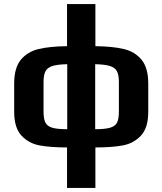

<svg xmlns="http://www.w3.org/2000/svg" viewBox="-20 -720 802 948"><path d="M311 8Q229 8 175.5 -2Q122 -12 86 -50.5Q50 -89 50 -168V-307Q50 -385 83 -425Q116 -465 171 -478Q226 -491 311 -492V-700H451V-492Q536 -491 591 -478Q646 -465 679 -425Q712 -385 712 -307V-168Q712 -89 676 -50.5Q640 -12 586.5 -2Q533 8 451 8V208H311ZM312 -403Q263 -402 238.5 -394Q214 -386 204.5 -368Q195 -350 195 -316V-169Q195 -133 204 -115Q213 -97 237.5 -89.5Q262 -82 312 -82ZM567 -169V-316Q567 -350 557.5 -368Q548 -386 523 -394Q498 -402 450 -403V-82Q499 -82 524 -89.5Q549 -97 558 -115Q567 -133 567 -169Z"/></svg>

Font: Play
Style: Bold
Weight: 700
Designer: Jonas Hecksher (Cyrillic expansion: Cyreal)
Foundry: Jonas Hecksher, Playtype, e-types AS
Version: Version 2.101; ttfautohint (v1.5.65-e2d9)